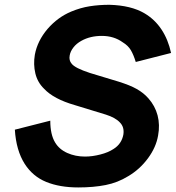

<svg xmlns="http://www.w3.org/2000/svg" viewBox="-20 -786 752 821"><path d="M560.5 -521Q551 -552 539.5 -571.5Q528 -591 505 -605Q467 -632.5 415.5 -632.5Q365.5 -632.5 328 -611.5Q307 -600 294 -583.2Q281 -566.5 278 -549Q274 -527.5 286.5 -513.5Q300.5 -495 364.5 -474L488.5 -436.5Q512 -429 530.8 -421.5Q549.5 -414 564.5 -405.5Q579.5 -397 591.8 -387.2Q604 -377.5 614.5 -365.5Q643 -333.5 653.8 -292.8Q664.5 -252 656 -206.5Q647.5 -156.5 613 -109.5Q577.5 -61.5 528 -32.5Q483.5 -5 431.8 5.2Q380 15.5 314.5 15.5Q235.5 15.5 177.8 -8Q120 -31.5 85.5 -85.5Q49 -143 43.5 -231.5L195 -270Q195 -211 215.5 -177Q233 -147.5 267.5 -132Q302 -116.5 343.5 -116.5Q375 -116.5 409.5 -125.5Q443 -134 465.5 -149Q500 -170.5 507.5 -210.5Q512.5 -242.5 492.5 -262.5Q473.5 -283 432.5 -296L300 -336.5Q209.5 -362.5 168.5 -406.5Q140.5 -433.5 131.2 -472Q122 -510.5 129 -552Q140 -611.5 183.5 -662.5Q227 -712.5 284.5 -736.5Q324 -753 363.5 -759.2Q403 -765.5 448 -765.5Q540.5 -763 598 -729Q642 -703 670.5 -660Q699 -617 711.5 -559.5Z"/></svg>

Font: Russisch Sans ExtraBold
Style: Italic
Weight: 800
Width: 4
Italic angle: -10°
Designer: Michael Sharanda (font) & Cristiano Sobral (main changes)
Foundry: Michael Sharanda
Version: Version 2.00;September 8, 2020;FontCreator 13.0.0.2681 64-bi